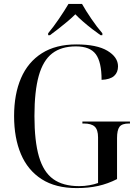

<svg xmlns="http://www.w3.org/2000/svg" viewBox="-20 -951 703 981"><path d="M372 10Q264 10 193 -35.5Q122 -81 87 -163.5Q52 -246 52 -358Q52 -470 87.5 -552Q123 -634 194 -679Q265 -724 370 -724Q475 -724 529 -691.5Q583 -659 583 -612Q583 -581 563 -563Q543 -545 499 -543Q499 -634 469.5 -674Q440 -714 368 -714Q293 -714 246.5 -678Q200 -642 178 -563.5Q156 -485 156 -358Q156 -230 179 -151Q202 -72 252 -36Q302 0 384 0Q411 0 436.5 -4.5Q462 -9 481 -16V-249Q481 -288 464 -304Q447 -320 408 -320H401V-330H644V-320H639Q603 -320 590.5 -303Q578 -286 578 -246V-36Q531 -12 481.5 -1Q432 10 372 10ZM226 -781Q252 -812 281 -854.5Q310 -897 330 -931H399Q418 -897 447 -854.5Q476 -812 503 -781V-771H494Q478 -782 452.5 -801.5Q427 -821 403 -842Q379 -863 365 -878Q348 -861 325 -841.5Q302 -822 278 -803.5Q254 -785 235 -771H226Z"/></svg>

Font: Noto Serif Display SemiCondensed
Style: Regular
Weight: 400
Width: 4
Designer: Monotype Design Team
Foundry: Monotype Imaging Inc.
Version: Version 2.009